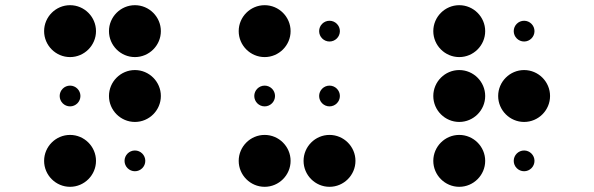

<svg xmlns="http://www.w3.org/2000/svg" viewBox="-20 -670 2290 740"><path d="M150 -550C150 -495 195 -450 250 -450C305 -450 350 -495 350 -550C350 -605 305 -650 250 -650C195 -650 150 -605 150 -550ZM210 -300C210 -278 228 -260 250 -260C272 -260 290 -278 290 -300C290 -322 272 -340 250 -340C228 -340 210 -322 210 -300ZM150 -50C150 5 195 50 250 50C305 50 350 5 350 -50C350 -105 305 -150 250 -150C195 -150 150 -105 150 -50ZM400 -550C400 -495 445 -450 500 -450C555 -450 600 -495 600 -550C600 -605 555 -650 500 -650C445 -650 400 -605 400 -550ZM400 -300C400 -245 445 -200 500 -200C555 -200 600 -245 600 -300C600 -355 555 -400 500 -400C445 -400 400 -355 400 -300ZM460 -50C460 -28 478 -10 500 -10C522 -10 540 -28 540 -50C540 -72 522 -90 500 -90C478 -90 460 -72 460 -50Z M900 -550C900 -495 945 -450 1000 -450C1055 -450 1100 -495 1100 -550C1100 -605 1055 -650 1000 -650C945 -650 900 -605 900 -550ZM960 -300C960 -278 978 -260 1000 -260C1022 -260 1040 -278 1040 -300C1040 -322 1022 -340 1000 -340C978 -340 960 -322 960 -300ZM900 -50C900 5 945 50 1000 50C1055 50 1100 5 1100 -50C1100 -105 1055 -150 1000 -150C945 -150 900 -105 900 -50ZM1210 -550C1210 -528 1228 -510 1250 -510C1272 -510 1290 -528 1290 -550C1290 -572 1272 -590 1250 -590C1228 -590 1210 -572 1210 -550ZM1210 -300C1210 -278 1228 -260 1250 -260C1272 -260 1290 -278 1290 -300C1290 -322 1272 -340 1250 -340C1228 -340 1210 -322 1210 -300ZM1150 -50C1150 5 1195 50 1250 50C1305 50 1350 5 1350 -50C1350 -105 1305 -150 1250 -150C1195 -150 1150 -105 1150 -50Z M1650 -550C1650 -495 1695 -450 1750 -450C1805 -450 1850 -495 1850 -550C1850 -605 1805 -650 1750 -650C1695 -650 1650 -605 1650 -550ZM1650 -300C1650 -245 1695 -200 1750 -200C1805 -200 1850 -245 1850 -300C1850 -355 1805 -400 1750 -400C1695 -400 1650 -355 1650 -300ZM1650 -50C1650 5 1695 50 1750 50C1805 50 1850 5 1850 -50C1850 -105 1805 -150 1750 -150C1695 -150 1650 -105 1650 -50ZM1960 -550C1960 -528 1978 -510 2000 -510C2022 -510 2040 -528 2040 -550C2040 -572 2022 -590 2000 -590C1978 -590 1960 -572 1960 -550ZM1900 -300C1900 -245 1945 -200 2000 -200C2055 -200 2100 -245 2100 -300C2100 -355 2055 -400 2000 -400C1945 -400 1900 -355 1900 -300ZM1960 -50C1960 -28 1978 -10 2000 -10C2022 -10 2040 -28 2040 -50C2040 -72 2022 -90 2000 -90C1978 -90 1960 -72 1960 -50Z"/></svg>

Font: APH Braille Shadows
Style: Regular
Weight: 400
Designer: M R Gray
Version: Version 1.1